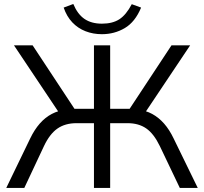

<svg xmlns="http://www.w3.org/2000/svg" viewBox="-20 -929 1008 949"><path d="M10.9 0 129.2 -244.6Q150.1 -288 176.6 -318.3Q203.1 -348.5 236.2 -365.9Q269.4 -383.3 309.2 -387.7L278.8 -361.3L49 -705H141.2L358.7 -375.2L336.3 -391.2H444.4V-705H524.5V-391.2H634.1L610.2 -375.2L827.7 -705H919.9L690 -361.3L659.6 -387.7Q700 -383.3 732.4 -365.7Q764.8 -348 791.3 -317.8Q817.7 -287.6 838.2 -244.6L957.5 0H868.8L770.1 -206.7Q740.3 -268.3 702.8 -294.2Q665.3 -320.2 610.6 -320.2H524.5V0H444.4V-320.2H358.3Q302 -320.2 263.8 -293.5Q225.5 -266.7 197.2 -206.7L100.1 0ZM483.7 -760Q440.3 -760 402.7 -774.6Q365.1 -789.2 337.3 -818.5Q309.5 -847.9 294.7 -891.5L342.3 -909.3Q363.4 -858.7 397.8 -835.3Q432.1 -812 483.7 -812Q536.2 -812 569.8 -833.7Q603.4 -855.4 631.3 -908.3L677.4 -891.5Q648 -820.4 596.8 -790.2Q545.7 -760 483.7 -760Z"/></svg>

Font: Nunito Sans 12pt ExtraLight
Style: Regular
Weight: 200
Designer: Vernon Adams
Foundry: Vernon Adams
Version: Version 3.101;gftools[0.9.27]